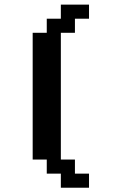

<svg xmlns="http://www.w3.org/2000/svg" viewBox="-20 -708 540 852"><path d="M125 -562.5H187.5V-625H250V-687.5H375V-625H312.5V-562.5H250V0H312.5V62.5H375V125H250V62.5H187.5V0H125Z"/></svg>

Font: NeoDunggeunmo
Style: Regular
Weight: 400
Monospace: yes
Version: Version 1.600